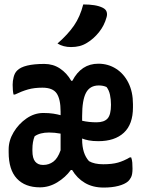

<svg xmlns="http://www.w3.org/2000/svg" viewBox="-20 -834 640 865"><path d="M180 -546Q219 -546 250 -525.5Q281 -505 301 -470H306Q346 -547 423 -547Q467 -547 502.5 -524.5Q538 -502 558.5 -461Q579 -420 579 -365V-350Q579 -274 538 -236Q497 -198 423 -198Q398 -198 380 -201.5Q362 -205 350 -210V-206Q350 -142 381 -108Q405 -94 445 -94Q485 -94 511.5 -101.5Q538 -109 565 -125H571Q575 -114 576 -101.5Q577 -89 577 -74Q577 -47 570 -34.5Q563 -22 557 -17Q542 -4 513.5 3.5Q485 11 447 11Q398 11 362.5 -10Q327 -31 305 -68H299Q275 -35 238 -12.5Q201 10 160 10Q93 10 56 -29.5Q19 -69 19 -148V-161Q19 -201 41.5 -238.5Q64 -276 99.5 -300.5Q135 -325 175 -325Q201 -325 220 -322Q239 -319 253 -315V-331Q253 -387 235.5 -413Q218 -439 171 -439Q134 -439 106 -431Q78 -423 47 -408H41Q39 -416 38 -427.5Q37 -439 37 -452Q37 -469 41.5 -487Q46 -505 57 -516Q86 -546 180 -546ZM350 -311V-290Q380 -283 415 -283Q449 -283 464.5 -300Q480 -317 480 -362Q480 -386 475.5 -407Q471 -428 460 -442Q445 -449 425 -449Q385 -449 367.5 -416Q350 -383 350 -311ZM173 -91H176Q200 -91 220 -105.5Q240 -120 253 -157V-232Q226 -237 201 -237Q160 -237 136 -220Q126 -196 126 -161V-155Q126 -121 138.5 -106Q151 -91 173 -91ZM355 -814Q383 -814 405 -810.5Q427 -807 443 -799Q457 -792 460.5 -780.5Q464 -769 460 -756Q450 -719 426 -689Q402 -659 372 -641Q356 -631 338.5 -626.5Q321 -622 300 -622Q265 -622 239 -638Q286 -679 313.5 -719Q341 -759 355 -814Z"/></svg>

Font: Recursive Mn Csl St SmB
Style: Regular
Weight: 600
Monospace: yes
Version: Version 1.079;hotconv 1.0.112;makeotfexe 2.5.65598; ttfautoh